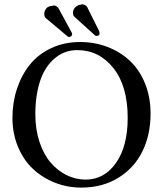

<svg xmlns="http://www.w3.org/2000/svg" viewBox="-20 -851 747 881"><path d="M334 -621.1Q304.2 -621.1 276.9 -610.8Q249.5 -600.6 224.6 -577.6Q199.7 -554.7 181.6 -521.2Q163.6 -487.8 152.8 -438Q142.1 -388.2 142.1 -327.1Q142.1 -257.8 161.1 -200.2Q180.2 -142.6 212.2 -105.2Q244.1 -67.9 285.6 -47.4Q327.1 -26.9 373 -26.9Q458.5 -26.9 512.2 -103.3Q565.9 -179.7 565.9 -310.1Q565.9 -456.5 500.2 -538.8Q434.6 -621.1 334 -621.1ZM670.9 -329.1Q670.9 -233.4 633.8 -157.2Q596.7 -81.1 523.7 -35.6Q450.7 9.8 353 9.8Q289.1 9.8 231.7 -12.9Q174.3 -35.6 131.1 -76.2Q87.9 -116.7 62.5 -177.5Q37.1 -238.3 37.1 -310.1Q37.1 -380.9 57.9 -443.6Q78.6 -506.3 116.9 -554.2Q155.3 -602.1 214.8 -630.1Q274.4 -658.2 347.2 -658.2Q414.6 -658.2 473.6 -635.5Q532.7 -612.8 576.7 -571.3Q620.6 -529.8 645.8 -467.3Q670.9 -404.8 670.9 -329.1ZM220.2 -824.2Q226.1 -826.2 229 -826.2Q239.7 -823.7 248 -814L307.1 -705.1L310.1 -699.2Q311 -697.3 311 -693.8Q311 -688.5 306.2 -684.8Q301.3 -681.2 296.9 -681.2Q293 -681.2 290 -684.1L189.9 -768.1Q183.1 -774.9 183.1 -788.1Q183.1 -801.3 192.6 -812.5Q202.1 -823.7 220.2 -824.2ZM349.1 -829.1Q353 -831.1 357.9 -831.1Q373.5 -829.6 379.9 -818.8L435.1 -708L436 -704.1Q437 -702.1 437 -698.2Q437 -689.9 429.2 -687Q427.2 -686 423.8 -686Q421.9 -686 416 -688L410.2 -693.8L321.8 -773.9Q314.9 -779.3 314.9 -793Q314.9 -807.6 325.9 -817.9Q336.9 -828.1 349.1 -829.1Z"/></svg>

Font: Common Serif News
Style: Regular
Weight: 450
Designer: Philipp H. Poll, Khaled Hosny
Foundry: Stefan Peev, Context Ltd.
Version: Version 1.026